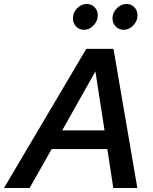

<svg xmlns="http://www.w3.org/2000/svg" viewBox="-68 -946 771 966"><path d="M-48 0 366 -700H503L623 0H502L472 -196H192L81 0ZM245 -290H458L412 -587ZM354 -796Q331 -796 315 -812.5Q299 -829 299 -854Q299 -883 320 -904.5Q341 -926 369 -926Q392 -926 408 -909.5Q424 -893 424 -869Q424 -841 403 -818.5Q382 -796 354 -796ZM554 -796Q531 -796 514.5 -812.5Q498 -829 498 -854Q498 -882 519.5 -904Q541 -926 569 -926Q592 -926 608 -909.5Q624 -893 624 -869Q624 -841 603 -818.5Q582 -796 554 -796Z"/></svg>

Font: Red Hat Text Medium
Style: Italic
Weight: 500
Italic angle: -12°
Designer: Pentagram / MCKL
Foundry: Pentagram / MCKL
Version: Version 1.003; Red Hat Text Medium Italic